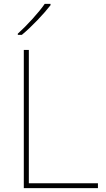

<svg xmlns="http://www.w3.org/2000/svg" viewBox="-20 -1065 546 992"><path d="M241 -1038V-1045H211C182 -1002 117 -931 72 -891V-885H93C146 -929 206 -993 241 -1038ZM103 -93H486V-118H129V-807H103Z"/></svg>

Font: Noto Sans Kannada UI Thin
Style: Regular
Weight: 100
Designer: Jelle Bosma - Monotype Design Team
Foundry: Monotype Imaging Inc.
Version: Version 2.005